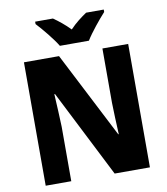

<svg xmlns="http://www.w3.org/2000/svg" viewBox="-98 -1079 953 1094"><g transform="rotate(-10 378.0 -531.5)"><path d="M295 -837H463C489 -880 544 -947 577 -983V-997H475C444 -976 410 -951 378 -917C346 -950 313 -976 283 -997H180V-983C214 -947 270 -879 295 -837ZM680 -66V-780H531V-466C532 -411 535 -349 538 -283H535L280 -780H77V-66H225V-381C223 -437 220 -503 216 -571H220L476 -66Z"/></g></svg>

Font: Noto Sans Malayalam UI SemiCondensed ExtraBold
Style: Regular
Weight: 800
Width: 4
Designer: Jelle Bosma - Monotype Design Team
Foundry: Monotype Imaging Inc.
Version: Version 2.104